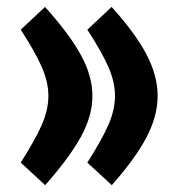

<svg xmlns="http://www.w3.org/2000/svg" viewBox="-20 -523 517 556"><path d="M232.9 -52.2Q272.9 -114.7 293 -159.4Q313 -204.1 313 -245.1Q313 -286.1 293.2 -330.6Q273.4 -375 232.9 -437L303.2 -502.9Q372.1 -426.8 404.3 -365.2Q436.5 -303.7 436.5 -245.1Q436.5 -187 404.3 -125.5Q372.1 -64 303.7 13.2ZM40 -52.2Q80.1 -114.7 100.1 -159.4Q120.1 -204.1 120.1 -245.1Q120.1 -286.1 100.3 -330.6Q80.6 -375 40 -437L110.4 -502.9Q179.2 -426.8 213.4 -365.2Q247.6 -303.7 247.6 -245.1Q247.6 -186.5 213.4 -125.2Q179.2 -64 110.8 13.2Z"/></svg>

Font: Vazirmatn FD ExtraBold
Style: Regular
Weight: 800
Designer: Saber Rastikerdar
Foundry: Saber Rastikerdar
Version: Version 33.003